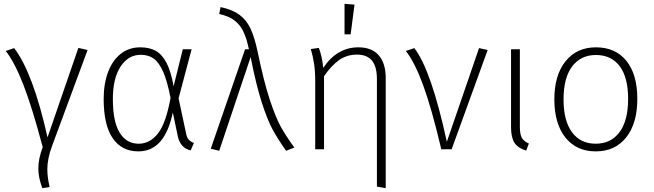

<svg xmlns="http://www.w3.org/2000/svg" viewBox="-20 -779 3413 1002"><path d="M228 -62 389 -529 437 -518 252 -18Q227 48 227 105Q227 146 239 197L201 203Q180 148 180 100Q180 49 203 -11Q148 -218 102.5 -335.5Q57 -453 10 -513L54 -528Q153 -398 228 -62Z M886 -329 934 -522H980L912 -266L951 -83Q955 -61 965 -50Q975 -39 992 -33L975 6Q921 -7 908 -67L882 -192Q860 -89 815.5 -39Q771 11 702 11Q615 11 568 -58Q521 -127 521 -262Q521 -342 544 -403Q567 -464 610 -498Q653 -532 712 -532Q760 -532 793 -513.5Q826 -495 849 -451Q872 -407 886 -329ZM569 -262Q569 -144 604.5 -86.5Q640 -29 704 -29Q762 -29 804 -82Q846 -135 870 -268Q853 -356 831.5 -404.5Q810 -453 782.5 -473Q755 -493 714 -493Q650 -493 609.5 -432Q569 -371 569 -262Z M1325 -507Q1357 -352 1388 -258.5Q1419 -165 1446 -116.5Q1473 -68 1516 -9L1473 8Q1430 -53 1403 -102.5Q1376 -152 1346.5 -243Q1317 -334 1288 -481L1124 8L1080 -3L1259 -522H1279Q1267 -579 1250 -614.5Q1233 -650 1203.5 -672.5Q1174 -695 1124 -706L1131 -742Q1193 -729 1230 -701.5Q1267 -674 1288 -628.5Q1309 -583 1325 -507Z M1993 -371V203L1947 195V-366Q1947 -432 1921 -463Q1895 -494 1843 -494Q1790 -494 1749 -465Q1708 -436 1671 -381V0H1625V-355Q1625 -408 1619 -447Q1613 -486 1602 -523L1644 -529Q1661 -484 1667 -425Q1739 -532 1850 -532Q1920 -532 1956.5 -490.5Q1993 -449 1993 -371ZM1830 -755 1810 -600H1778V-759Z M2312 -39 2480 -528 2525 -518 2337 0H2283Q2233 -212 2189 -332.5Q2145 -453 2098 -513L2142 -528Q2230 -416 2312 -39Z M2693 -118Q2693 -78 2703.5 -59.5Q2714 -41 2740 -30L2726 7Q2682 -7 2664.5 -34.5Q2647 -62 2647 -115V-522H2693Z M3306 -263Q3306 -135 3248 -62Q3190 11 3089 11Q2988 11 2930.5 -61.5Q2873 -134 2873 -260Q2873 -387 2931.5 -459.5Q2990 -532 3090 -532Q3192 -532 3249 -461.5Q3306 -391 3306 -263ZM2921 -260Q2921 -149 2965 -89Q3009 -29 3089 -29Q3168 -29 3213 -89Q3258 -149 3258 -263Q3258 -375 3214 -433.5Q3170 -492 3090 -492Q3011 -492 2966 -432.5Q2921 -373 2921 -260Z"/></svg>

Font: FiraGO ExtraLight
Style: Regular
Weight: 200
Designer: bBox Type
Foundry: bBox Type GmbH
Version: Version 1.001